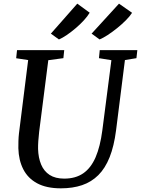

<svg xmlns="http://www.w3.org/2000/svg" viewBox="-20 -1016 768 1046"><path d="M660.6 -688.8 612.3 -306Q601.3 -220 577.2 -159.5Q553.1 -99 515.6 -61.8Q478 -24.5 427.1 -7.2Q376.1 10 311.7 10Q233.2 10 182.5 -17.4Q131.8 -44.7 106.8 -94Q81.7 -143.2 80 -208.3Q79.7 -227.3 80.4 -247.9Q81 -268.5 83.4 -290L133.4 -688.8L68.1 -698.7L72.8 -743H329.9L325.3 -699.1L243.1 -688.1L193.4 -298.9Q190.2 -271.6 188.7 -248.1Q187.1 -224.5 187.4 -204.6Q188.8 -156.3 204.1 -119.7Q219.4 -83.1 250.4 -63Q281.4 -42.9 329.9 -42.9Q391.6 -42.9 433.6 -71.9Q475.5 -100.8 500.8 -159.2Q526 -217.7 537.5 -306L586.9 -688.1L519.1 -699.1L523.4 -743H728.2L723.3 -699.1ZM257.1 -832.7 401.1 -996.1 468.6 -946.8Q457.7 -928.1 437.6 -906Q417.5 -883.9 392.9 -863Q368.3 -842 344.2 -825.5Q320 -809.1 301.1 -801.1ZM479 -832.7 628.3 -996.1 699.5 -946.2Q687.7 -927.6 666.1 -905.8Q644.4 -883.9 618.4 -863Q592.4 -842 567.1 -825.5Q541.9 -809.1 522.6 -801.1Z"/></svg>

Font: Merriweather 7pt Light
Style: Italic
Weight: 300
Italic angle: -7.8°
Designer: Eben Sorkin
Foundry: Eben Sorkin
Version: Version 2.200;gftools[0.9.31]